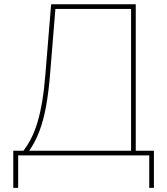

<svg xmlns="http://www.w3.org/2000/svg" viewBox="-20 -748 805 924"><path d="M43.9 156.2V-22.5H92.8Q113.3 -49.3 130.4 -82.8Q147.5 -116.2 160.6 -160.2Q173.8 -204.1 183.3 -261.5Q192.9 -318.8 198.7 -393.6L226.1 -727.5H633.3V-22.5H720.7V156.2H698.2V0H67.4V156.2ZM120.6 -22.5H610.8V-705.1H246.6L221.2 -393.6Q213.9 -302.7 201.4 -235.1Q189 -167.5 169.4 -116.2Q149.9 -64.9 120.6 -22.5Z"/></svg>

Font: Inter 24pt Thin
Style: Regular
Weight: 250
Designer: Rasmus Andersson
Foundry: rsms
Version: Version 4.001;git-66647c0bb